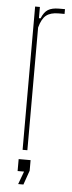

<svg xmlns="http://www.w3.org/2000/svg" viewBox="-54 -629 299 801"><g transform="rotate(5 96.0 -228.0)"><path d="M60 0V-600H80V-553H87Q97.5 -579.5 114.2 -589.8Q131 -600 160 -600Q166 -600 172.5 -600Q179 -600 185 -600V-580H160Q126.5 -580 108.2 -565.5Q90 -551 80 -514V0ZM54 144 74 90H47V40H97V84L76 144Z"/></g></svg>

Font: Big Shoulders Display Thin Thin
Style: Regular
Weight: 250
Version: Version 2.002